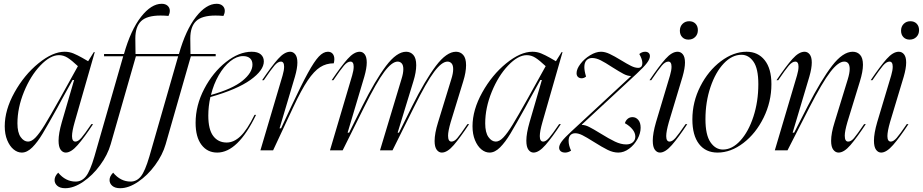

<svg xmlns="http://www.w3.org/2000/svg" viewBox="-20 -793 4869 1013"><path d="M295 -271 391 -444Q358 -475 336.5 -488.5Q315 -502 291 -502Q245 -502 193 -447.5Q141 -393 106.5 -308.5Q72 -224 72 -142Q72 -94 89 -70Q106 -46 128 -46Q147 -46 168 -68Q189 -90 216.5 -135Q244 -180 295 -271ZM321 -520Q346 -520 367.5 -511Q389 -502 413 -488.5Q437 -475 445 -470L475 -518H480L374 -149Q360 -100 360 -75Q360 -46 378 -46Q392 -46 409 -65.5Q426 -85 462 -138H471Q425 -68 390 -28Q355 12 327 12Q311 12 300 -3Q289 -18 289 -51Q289 -89 306 -148L371 -371H363L305 -266L283 -225Q233 -135 205.5 -89Q178 -43 150.5 -15.5Q123 12 95 12Q72 12 51.5 -5Q31 -22 18 -53.5Q5 -85 5 -127Q5 -213 56.5 -305.5Q108 -398 183 -459Q258 -520 321 -520Z M287 118Q326 165 379 165Q411 165 433 138Q455 111 478 33L630 -496H529V-508H634Q670 -635 724 -704Q778 -773 833 -773Q853 -773 864.5 -762.5Q876 -752 876 -736Q876 -723 869 -709Q847 -711 827 -711Q755 -711 724.5 -681.5Q694 -652 694 -590Q694 -536 695 -508H828V-496H697L564 -32Q548 24 508.5 78Q469 132 419 166Q369 200 324 200Q297 200 282.5 187.5Q268 175 268 157Q268 137 287 118Z M577 118Q616 165 669 165Q701 165 723 138Q745 111 768 33L920 -496H819V-508H924Q960 -635 1014 -704Q1068 -773 1123 -773Q1143 -773 1154.5 -762.5Q1166 -752 1166 -736Q1166 -723 1159 -709Q1137 -711 1117 -711Q1045 -711 1014.5 -681.5Q984 -652 984 -590Q984 -536 985 -508H1118V-496H987L854 -32Q838 24 798.5 78Q759 132 709 166Q659 200 614 200Q587 200 572.5 187.5Q558 175 558 157Q558 137 577 118Z M1308 -520Q1340 -520 1356 -506Q1372 -492 1372 -469Q1372 -422 1301.5 -371.5Q1231 -321 1090 -281Q1079 -232 1079 -183Q1079 -110 1105 -75.5Q1131 -41 1176 -41Q1214 -41 1249 -74.5Q1284 -108 1323 -187H1331Q1235 12 1126 12Q1074 12 1043 -29Q1012 -70 1012 -145Q1012 -237 1057.5 -324Q1103 -411 1172 -465.5Q1241 -520 1308 -520ZM1312 -452Q1312 -474 1299 -485.5Q1286 -497 1262 -497Q1229 -497 1195 -470Q1161 -443 1134 -396Q1107 -349 1093 -292Q1207 -324 1259.5 -367Q1312 -410 1312 -452Z M1479 -441Q1479 -468 1462 -468Q1446 -468 1428 -447Q1410 -426 1372 -370H1363Q1413 -444 1447 -482Q1481 -520 1511 -520Q1527 -520 1538 -506Q1549 -492 1549 -463Q1549 -433 1536 -388L1455 -116H1463L1517 -232Q1571 -347 1604.5 -408Q1638 -469 1662 -494.5Q1686 -520 1710 -520Q1726 -520 1735 -509.5Q1744 -499 1744 -481Q1744 -471 1741 -459Q1701 -459 1669 -438.5Q1637 -418 1603.5 -368.5Q1570 -319 1527 -227L1421 0H1354L1471 -395Q1479 -422 1479 -441Z M1846 -441Q1846 -468 1829 -468Q1813 -468 1795 -447Q1777 -426 1739 -370H1730Q1780 -444 1814 -482Q1848 -520 1878 -520Q1894 -520 1904.5 -506Q1915 -492 1915 -463Q1915 -433 1902 -388L1814 -93H1822L1891 -232Q1960 -370 2016.5 -445Q2073 -520 2123 -520Q2146 -520 2161 -503Q2176 -486 2176 -449Q2176 -412 2161 -364L2078 -93H2085L2154 -232Q2223 -370 2279.5 -445Q2336 -520 2386 -520Q2409 -520 2424 -503Q2439 -486 2439 -449Q2439 -412 2424 -364L2358 -149Q2344 -101 2344 -77Q2344 -46 2362 -46Q2377 -46 2392.5 -64Q2408 -82 2446 -138H2455Q2408 -67 2374 -27.5Q2340 12 2311 12Q2295 12 2284 -3Q2273 -18 2273 -49Q2273 -89 2291 -147L2361 -375Q2371 -406 2371 -428Q2371 -449 2362.5 -458.5Q2354 -468 2341 -468Q2311 -468 2270.5 -414Q2230 -360 2164 -227L2051 0H1985L2098 -375Q2108 -406 2108 -428Q2108 -449 2099.5 -458.5Q2091 -468 2078 -468Q2048 -468 2007.5 -414Q1967 -360 1901 -227L1788 0H1721L1838 -395Q1846 -422 1846 -441Z M2763 -271 2859 -444Q2826 -475 2804.5 -488.5Q2783 -502 2759 -502Q2713 -502 2661 -447.5Q2609 -393 2574.5 -308.5Q2540 -224 2540 -142Q2540 -94 2557 -70Q2574 -46 2596 -46Q2615 -46 2636 -68Q2657 -90 2684.5 -135Q2712 -180 2763 -271ZM2789 -520Q2814 -520 2835.5 -511Q2857 -502 2881 -488.5Q2905 -475 2913 -470L2943 -518H2948L2842 -149Q2828 -100 2828 -75Q2828 -46 2846 -46Q2860 -46 2877 -65.5Q2894 -85 2930 -138H2939Q2893 -68 2858 -28Q2823 12 2795 12Q2779 12 2768 -3Q2757 -18 2757 -51Q2757 -89 2774 -148L2839 -371H2831L2773 -266L2751 -225Q2701 -135 2673.5 -89Q2646 -43 2618.5 -15.5Q2591 12 2563 12Q2540 12 2519.5 -5Q2499 -22 2486 -53.5Q2473 -85 2473 -127Q2473 -213 2524.5 -305.5Q2576 -398 2651 -459Q2726 -520 2789 -520Z M3309 -391V-392Q3291 -392 3270 -403Q3249 -414 3211 -438Q3173 -463 3149 -475Q3125 -487 3104 -487Q3086 -487 3074.5 -475Q3063 -463 3063 -439Q3063 -419 3072 -389Q3061 -380 3049 -380Q3037 -380 3029.5 -387Q3022 -394 3022 -407Q3022 -429 3042.5 -456Q3063 -483 3093.5 -501.5Q3124 -520 3151 -520Q3172 -520 3196.5 -508.5Q3221 -497 3257 -475Q3288 -456 3309 -445.5Q3330 -435 3347 -435Q3369 -435 3369 -461Q3369 -480 3353 -508Q3367 -520 3384 -520Q3395 -520 3402 -514Q3409 -508 3409 -497Q3409 -482 3393.5 -461Q3378 -440 3338 -403L3050 -136V-134Q3067 -134 3088 -123.5Q3109 -113 3148 -89Q3193 -61 3224.5 -46Q3256 -31 3284 -31Q3306 -31 3319 -42.5Q3332 -54 3332 -72Q3332 -92 3317 -110.5Q3302 -129 3277 -143Q3281 -157 3291.5 -166Q3302 -175 3317 -175Q3335 -175 3347.5 -160.5Q3360 -146 3360 -119Q3360 -90 3343.5 -59.5Q3327 -29 3299.5 -8.5Q3272 12 3242 12Q3215 12 3186.5 -2Q3158 -16 3112 -45Q3074 -69 3053 -79.5Q3032 -90 3015 -90Q2999 -90 2989.5 -80Q2980 -70 2980 -50Q2980 -26 2993 2Q2977 12 2962 12Q2947 12 2938.5 5Q2930 -2 2930 -14Q2930 -28 2944 -47Q2958 -66 2996 -101Z M3555 -520Q3572 -520 3583 -506Q3594 -492 3594 -463Q3594 -433 3581 -388L3509 -149Q3495 -100 3495 -75Q3495 -46 3513 -46Q3527 -46 3544 -65.5Q3561 -85 3597 -138H3606Q3560 -68 3525 -28Q3490 12 3462 12Q3446 12 3435 -3Q3424 -18 3424 -51Q3424 -89 3441 -148L3515 -395Q3523 -422 3523 -441Q3523 -468 3506 -468Q3490 -468 3472 -447Q3454 -426 3416 -370H3407Q3457 -444 3491 -482Q3525 -520 3555 -520ZM3567 -631Q3567 -653 3581 -667Q3595 -681 3616 -681Q3637 -681 3649.5 -668Q3662 -655 3662 -634Q3662 -612 3648 -598Q3634 -584 3612 -584Q3592 -584 3579.5 -597Q3567 -610 3567 -631Z M3766 12Q3703 12 3668 -33.5Q3633 -79 3633 -163Q3633 -255 3675 -337.5Q3717 -420 3783.5 -470Q3850 -520 3919 -520Q3979 -520 4014.5 -475.5Q4050 -431 4050 -349Q4050 -256 4009 -172.5Q3968 -89 3902 -38.5Q3836 12 3766 12ZM3794 -4Q3843 -4 3886 -51Q3929 -98 3955 -177.5Q3981 -257 3981 -349Q3981 -431 3955.5 -467.5Q3930 -504 3892 -504Q3842 -504 3798.5 -458Q3755 -412 3728.5 -333.5Q3702 -255 3702 -164Q3702 -81 3728.5 -42.5Q3755 -4 3794 -4Z M4193 -441Q4193 -468 4176 -468Q4160 -468 4142 -447Q4124 -426 4086 -370H4077Q4127 -444 4161 -482Q4195 -520 4225 -520Q4241 -520 4252 -506Q4263 -492 4263 -463Q4263 -433 4250 -388L4162 -93H4170L4241 -232Q4313 -372 4370 -446Q4427 -520 4479 -520Q4503 -520 4518 -503.5Q4533 -487 4533 -451Q4533 -416 4517 -364L4451 -149Q4437 -101 4437 -77Q4437 -46 4455 -46Q4470 -46 4485.5 -64Q4501 -82 4539 -138H4548Q4501 -67 4467 -27.5Q4433 12 4404 12Q4388 12 4376.5 -3Q4365 -18 4365 -50Q4365 -90 4383 -147L4453 -375Q4463 -408 4463 -429Q4463 -468 4434 -468Q4403 -468 4361 -413.5Q4319 -359 4251 -227L4135 0H4068L4185 -395Q4193 -422 4193 -441Z M4722 -520Q4739 -520 4750 -506Q4761 -492 4761 -463Q4761 -433 4748 -388L4676 -149Q4662 -100 4662 -75Q4662 -46 4680 -46Q4694 -46 4711 -65.5Q4728 -85 4764 -138H4773Q4727 -68 4692 -28Q4657 12 4629 12Q4613 12 4602 -3Q4591 -18 4591 -51Q4591 -89 4608 -148L4682 -395Q4690 -422 4690 -441Q4690 -468 4673 -468Q4657 -468 4639 -447Q4621 -426 4583 -370H4574Q4624 -444 4658 -482Q4692 -520 4722 -520ZM4734 -631Q4734 -653 4748 -667Q4762 -681 4783 -681Q4804 -681 4816.5 -668Q4829 -655 4829 -634Q4829 -612 4815 -598Q4801 -584 4779 -584Q4759 -584 4746.5 -597Q4734 -610 4734 -631Z"/></svg>

Font: Nyght Serif Light Italic
Style: Regular
Weight: 300
Italic angle: -16°
Designer: Maksym Kobuzan
Version: Version 0.410